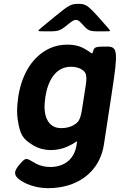

<svg xmlns="http://www.w3.org/2000/svg" viewBox="-20 -770 623 998"><path d="M380 -31 378 -17C367 57 315 98 241 98C212 98 187 91 168 81C117 53 118 43 84 82C50 121 40 148 118 185C150 199 188 208 231 208C268 208 303 203 336 193C427 165 502 96 520 -18L559 -273C595 -505 593 -528 535 -528C477 -528 470 -526 464 -504C457 -481 463 -495 409 -522C389 -532 363 -538 331 -538C298 -538 267 -532 239 -519C152 -479 94 -389 75 -268L74 -258C68 -218 67 -182 72 -149C85 -69 96 -48 157 -12C180 1 209 10 245 10C274 10 301 4 323 -5C382 -30 382 -44 380 -31ZM416 -264C400 -163 402 -140 358 -117C342 -109 322 -104 299 -104C280 -104 265 -108 253 -116C216 -140 205 -193 215 -258L216 -268C229 -349 268 -423 349 -423C372 -423 389 -418 403 -410C439 -388 432 -365 416 -264ZM491 -682C435 -744 424 -750 387 -750C350 -750 338 -744 264 -683C188 -621 181 -615 180 -611C179 -607 184 -607 234 -607C284 -607 293 -610 333 -643C373 -675 379 -675 409 -643C438 -610 445 -607 496 -607C547 -607 552 -607 552 -610C552 -613 547 -619 491 -682Z"/></svg>

Font: Asimov Print
Style: AIt
Weight: 500
Designer: Google
Version: Version 2.000980: 2014